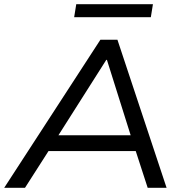

<svg xmlns="http://www.w3.org/2000/svg" viewBox="-31 -894 879 914"><path d="M-11 0 447 -705H528L762 0H672L607 -200L646 -175H165L216 -200L88 0ZM475 -609 235 -231 208 -250H626L597 -231L478 -609ZM322 -812 332 -874H697L687 -812Z"/></svg>

Font: Nunito Sans 10pt SemiExpanded
Style: Italic
Weight: 400
Width: 6
Italic angle: -9°
Designer: Vernon Adams
Foundry: Vernon Adams
Version: Version 3.101;gftools[0.9.27]